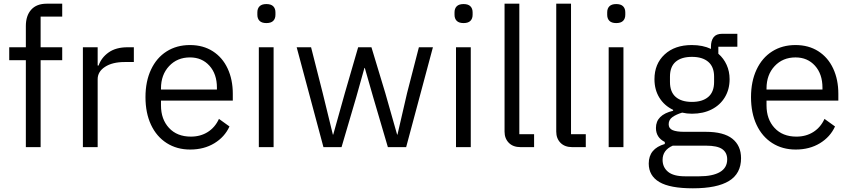

<svg xmlns="http://www.w3.org/2000/svg" viewBox="-20 -797 4612 1040"><path d="M120 0V-471H30V-541H120V-656Q120 -712 149 -744.5Q178 -777 233 -777H317V-707H200V-541H317V-471H200V0Z M429 0V-541H509V-442H514Q529 -485 568.5 -513Q608 -541 671 -541H705V-461H655Q589 -461 549 -435Q509 -409 509 -368V0Z M768 -271Q768 -356 798 -420Q828 -484 882.5 -518.5Q937 -553 1009 -553Q1080 -553 1132.5 -519.5Q1185 -486 1213 -426Q1241 -366 1241 -289V-252H852V-226Q852 -151 895.5 -104Q939 -57 1014 -57Q1066 -57 1105.5 -82Q1145 -107 1166 -153L1223 -112Q1197 -55 1141 -21Q1085 13 1010 13Q938 13 883 -22Q828 -57 798 -121Q768 -185 768 -271ZM852 -312H1155V-322Q1155 -396 1114.5 -441Q1074 -486 1009 -486Q940 -486 896 -439Q852 -392 852 -318Z M1374 -717V-730Q1374 -751 1386 -763Q1398 -775 1423 -775Q1448 -775 1460 -763Q1472 -751 1472 -730V-717Q1472 -696 1460 -684Q1448 -672 1423 -672Q1398 -672 1386 -684Q1374 -696 1374 -717ZM1462 0H1382V-541H1462Z M1830 0H1732L1587 -541H1665L1728 -293L1783 -68H1785L1848 -293L1920 -541H1992L2067 -293L2131 -68H2133L2185 -293L2249 -541H2325L2180 0H2081L2001 -272L1956 -429H1954L1910 -272Z M2442 -717V-730Q2442 -751 2454 -763Q2466 -775 2491 -775Q2516 -775 2528 -763Q2540 -751 2540 -730V-717Q2540 -696 2528 -684Q2516 -672 2491 -672Q2466 -672 2454 -684Q2442 -696 2442 -717ZM2530 0H2450V-541H2530Z M2800 0Q2759 0 2736 -23.5Q2713 -47 2713 -84V-777H2793V-70H2873V0Z M3080 0Q3039 0 3016 -23.5Q2993 -47 2993 -84V-777H3073V-70H3153V0Z M3269 -717V-730Q3269 -751 3281 -763Q3293 -775 3318 -775Q3343 -775 3355 -763Q3367 -751 3367 -730V-717Q3367 -696 3355 -684Q3343 -672 3318 -672Q3293 -672 3281 -684Q3269 -696 3269 -717ZM3357 0H3277V-541H3357Z M3494 89Q3494 8 3581 -17V-28Q3533 -52 3533 -104Q3533 -175 3626 -197V-202Q3578 -225 3551.5 -268Q3525 -311 3525 -368Q3525 -451 3580 -502Q3635 -553 3727 -553Q3787 -553 3831 -532V-544Q3831 -577 3845.5 -595.5Q3860 -614 3892 -614H3974V-544H3871V-506Q3900 -481 3916 -445.5Q3932 -410 3932 -368Q3932 -313 3906.5 -270.5Q3881 -228 3835 -204.5Q3789 -181 3728 -181Q3701 -181 3675 -187Q3642 -177 3622 -162.5Q3602 -148 3602 -124Q3602 -101 3623.5 -92Q3645 -83 3686 -83H3803Q3900 -83 3947 -45.5Q3994 -8 3994 60Q3994 143 3929 183Q3864 223 3733 223Q3609 223 3551.5 189Q3494 155 3494 89ZM3848 -353V-382Q3848 -435 3816.5 -462Q3785 -489 3728 -489Q3671 -489 3640 -462.5Q3609 -436 3609 -382V-353Q3609 -299 3640 -272Q3671 -245 3728 -245Q3785 -245 3816.5 -272Q3848 -299 3848 -353ZM3767 158Q3840 158 3879.5 135Q3919 112 3919 66Q3919 30 3892.5 11Q3866 -8 3804 -8H3624Q3569 16 3569 69Q3569 109 3598.5 133.5Q3628 158 3691 158Z M4048 -271Q4048 -356 4078 -420Q4108 -484 4162.5 -518.5Q4217 -553 4289 -553Q4360 -553 4412.5 -519.5Q4465 -486 4493 -426Q4521 -366 4521 -289V-252H4132V-226Q4132 -151 4175.5 -104Q4219 -57 4294 -57Q4346 -57 4385.5 -82Q4425 -107 4446 -153L4503 -112Q4477 -55 4421 -21Q4365 13 4290 13Q4218 13 4163 -22Q4108 -57 4078 -121Q4048 -185 4048 -271ZM4132 -312H4435V-322Q4435 -396 4394.5 -441Q4354 -486 4289 -486Q4220 -486 4176 -439Q4132 -392 4132 -318Z"/></svg>

Font: IBM Plex Sans SC
Style: Regular
Weight: 400
Designer: Mike Abbink; Paul van der Laan; Pieter van Rosmalen; Eunyou Noh; Wujin Sim; Chorong Kim; Dohee Lee; Yejin We; Jinhee Kim
Foundry: Sandoll Inc.
Version: Version 1.000